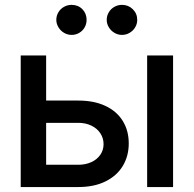

<svg xmlns="http://www.w3.org/2000/svg" viewBox="-20 -754 781 774"><path d="M499 -175.8Q499 -125 475.1 -85.2Q451.2 -45.4 405.3 -22.7Q359.4 0 295.9 0H63.5V-530.3H166V-348.6H295.9Q359.4 -348.6 405.3 -326.9Q451.2 -305.2 475.1 -266.1Q499 -227.1 499 -175.8ZM295.9 -89.8Q324.7 -89.8 347.9 -100.3Q371.1 -110.8 384.3 -129.9Q397.5 -148.9 397.5 -172.9Q397.5 -197.3 384.3 -217Q371.1 -236.8 347.9 -247.8Q324.7 -258.8 295.9 -258.8H166V-89.8ZM573.2 -530.3H677.7V0H573.2ZM207 -673.8Q207 -690.4 215.3 -704.3Q223.6 -718.3 237.8 -726.3Q252 -734.4 268.6 -734.4Q294.9 -734.4 312 -717Q329.1 -699.7 329.1 -673.8Q329.1 -657.7 321.3 -643.8Q313.5 -629.9 299.6 -621.6Q285.6 -613.3 268.6 -613.3Q252.4 -613.3 238.3 -621.6Q224.1 -629.9 215.6 -644Q207 -658.2 207 -673.8ZM410.2 -673.8Q410.2 -690.4 418.5 -704.3Q426.8 -718.3 440.9 -726.3Q455.1 -734.4 471.7 -734.4Q497.6 -734.4 515.4 -716.8Q533.2 -699.2 533.2 -673.8Q533.2 -657.7 524.9 -643.8Q516.6 -629.9 502.4 -621.6Q488.3 -613.3 471.7 -613.3Q455.6 -613.3 441.4 -621.6Q427.2 -629.9 418.7 -644Q410.2 -658.2 410.2 -673.8Z"/></svg>

Font: Pretendard JP Medium
Style: Regular
Weight: 500
Designer: Base glyphs from Inter by Rasmus Andersson; Hangeul glyphs from Noto Sans CJK(Source Han Sans) by Jang Soo-young and Kan
Foundry: Kil Hyung-jin
Version: Version 1.309